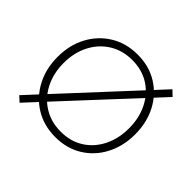

<svg xmlns="http://www.w3.org/2000/svg" viewBox="-122 -656 826 826"><g transform="rotate(45 291.0 -243.0)"><path d="M79 10 55 -12 503 -496 527 -473ZM292 6Q222 6 168.5 -27Q115 -60 85 -117Q55 -174 55 -245Q55 -317 85 -373.5Q115 -430 168.5 -463Q222 -496 292 -496Q362 -496 415 -463Q468 -430 497.5 -373.5Q527 -317 527 -245Q527 -174 497.5 -117Q468 -60 415 -27Q362 6 292 6ZM292 -27Q352 -27 396.5 -55.5Q441 -84 465.5 -133.5Q490 -183 490 -245Q490 -307 465.5 -356.5Q441 -406 396.5 -434.5Q352 -463 292 -463Q233 -463 187.5 -434.5Q142 -406 117 -356.5Q92 -307 92 -245Q92 -183 117 -133.5Q142 -84 187.5 -55.5Q233 -27 292 -27Z"/></g></svg>

Font: REM Medium Thin
Style: Regular
Weight: 250
Version: Version 1.005;gftools[0.9.28]